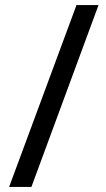

<svg xmlns="http://www.w3.org/2000/svg" viewBox="-20 -736 420 758"><path d="M369 -716H282L16 2H104Z"/></svg>

Font: Noto Sans Gujarati ExtraCondensed Medium
Style: Regular
Weight: 500
Width: 2
Designer: Jelle Bosma - Monotype Design Team, Universal Thirst
Foundry: Monotype Imaging Inc.
Version: Version 2.106